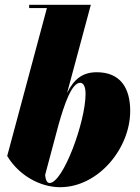

<svg xmlns="http://www.w3.org/2000/svg" viewBox="-20 -770 585 800"><path d="M175.5 -736.5 10 -120C60 -37 149.5 10 230.5 10C389.5 10 522.5 -151.5 522.5 -307.5C522.5 -405.5 480 -469 383 -469C322 -469 287 -438 259.5 -382.5L358.5 -750H101.5V-736.5ZM168 -41 224 -250.5C248 -335 278.5 -425 314 -425C329 -425 336.5 -407 336.5 -378.5C336.5 -263 243 -7.5 186.5 -7.5C173.5 -7.5 169.5 -26 168 -41Z"/></svg>

Font: Bodoni* 16pt Fatface
Style: Italic
Weight: 900
Italic angle: -13°
Version: Version 2.3